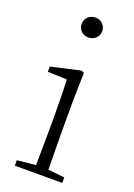

<svg xmlns="http://www.w3.org/2000/svg" viewBox="-148 -828 620 886"><g transform="rotate(20 162.5 -385.0)"><path d="M278 0V-27L197 -36C196 -109 195 -173 195 -226V-377L198 -511L185 -518L40 -485V-459L134 -456C137 -405 138 -346 138 -281V-226C138 -173 137 -109 136 -36L45 -27V0ZM161 -770C133 -770 111 -749 111 -721C111 -692 133 -672 161 -672C189 -672 212 -692 212 -721C212 -749 189 -770 161 -770Z"/></g></svg>

Font: AllPunType ExtraLight
Style: Regular
Weight: 280
Version: 1.0